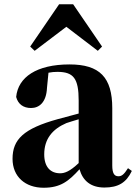

<svg xmlns="http://www.w3.org/2000/svg" viewBox="-20 -866 640 903"><path d="M471 16C536 16 574 -7 600 -62L582 -75C563 -45 552 -37 537 -37C518 -37 508 -50 508 -88V-357C508 -502 449 -563 307 -563C152 -563 65 -503 56 -410C65 -376 90 -358 126 -358C164 -358 198 -384 201 -453L208 -524C223 -527 236 -528 250 -528C326 -528 350 -497 350 -393V-332L253 -306C90 -261 39 -210 39 -119C39 -35 99 17 185 17C265 17 303 -14 354 -70C369 -17 406 16 471 16ZM440 -627 460 -647 324 -846H258L122 -647L143 -627L292 -740ZM350 -99C309 -60 284 -51 263 -51C218 -51 188 -80 188 -140C188 -213 227 -259 292 -287C306 -292 327 -298 350 -305Z"/></svg>

Font: Noto Serif CJK HK Black
Style: Regular
Weight: 900
Designer: Ryoko NISHIZUKA 西塚涼子 (kana & ideographs); Frank Grießhammer (Latin, Greek & Cyrillic); Wenlong ZHANG 张文龙 (bopomofo); San
Foundry: Adobe
Version: Version 2.001;hotconv 1.1.0;makeotfexe 2.6.0